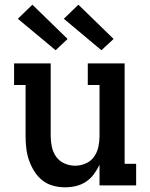

<svg xmlns="http://www.w3.org/2000/svg" viewBox="-20 -790 640 818"><path d="M257 8Q231 8 205.5 1Q180 -6 160 -22Q140 -38 126 -60.5Q112 -83 103.5 -107.5Q95 -132 92 -158Q89 -184 89 -210V-428H40V-520H196V-210Q196 -187 201 -164Q206 -141 219.5 -122Q233 -103 255 -93.5Q277 -84 300 -84Q323 -84 345 -93.5Q367 -103 380.5 -122Q394 -141 399 -164Q404 -187 404 -210V-428H354V-520H511V-92H560V0H404V-88Q394 -67 380 -48Q366 -29 346.5 -16Q327 -3 304 2.5Q281 8 257 8ZM412 -576 252 -710 314 -770 464 -624ZM217 -576 56 -710 118 -770 268 -624Z"/></svg>

Font: Iosevka Etoile Semibold
Style: Regular
Weight: 600
Designer: Belleve Invis
Foundry: Belleve Invis
Version: Version 22.1.2; ttfautohint (v1.8.4)